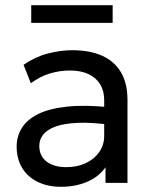

<svg xmlns="http://www.w3.org/2000/svg" viewBox="-20 -703 582 738"><path d="M215 15Q163 15 124.5 -4Q86 -23 65 -57.8Q44 -92.5 44 -140Q44 -179 64 -211.2Q84 -243.5 127 -264.8Q170 -286 238.5 -293.2Q307 -300.5 404 -290.5L406.5 -223Q331.5 -233 279 -230.8Q226.5 -228.5 194 -216.8Q161.5 -205 146.2 -185.8Q131 -166.5 131 -142.5Q131 -104 158.8 -82.2Q186.5 -60.5 235 -60.5Q276.5 -60.5 309.2 -75.8Q342 -91 361.2 -118.2Q380.5 -145.5 380.5 -181.5V-318.5Q380.5 -353 365.2 -378.5Q350 -404 320.5 -418Q291 -432 248 -432Q209.5 -432 171.5 -420.5Q133.5 -409 98.5 -383L70.5 -454Q116 -485 164.5 -497.5Q213 -510 257.5 -510Q325 -510 372.5 -488.8Q420 -467.5 445 -425Q470 -382.5 470 -319V0H385.5V-60Q360 -23.5 315 -4.2Q270 15 215 15ZM100 -615V-683H413V-615Z"/></svg>

Font: Geologica Roman Light
Style: Regular
Weight: 300
Designer: Sindre Bremnes, Frode Helland
Foundry: Monokrom Skriftforlag AS
Version: Version 1.010;gftools[0.9.28]